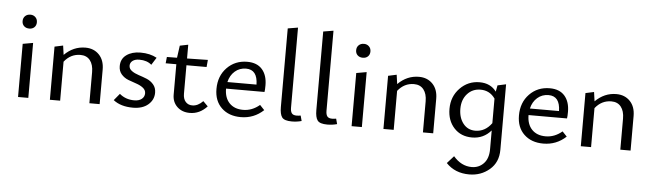

<svg xmlns="http://www.w3.org/2000/svg" viewBox="-56 -949 4993 1472"><g transform="rotate(5 2440.0 -213.5)"><path d="M132 -530Q107 -530 91.5 -544.5Q76 -559 76 -583Q76 -607 91.5 -622Q107 -637 132 -637Q155 -637 170.5 -622Q186 -607 186 -583Q186 -559 171 -544.5Q156 -530 132 -530ZM92 0V-409L171 -423V0Z M574 -422Q639 -422 679.5 -380Q720 -338 720 -266V0H641V-239Q641 -297 615 -330Q589 -363 541 -363Q466 -363 416 -300V0H337V-409L402 -423L412 -352Q482 -422 574 -422Z M976 5Q882 5 825 -40L868 -92Q915 -52 981 -52Q1018 -52 1039 -69Q1060 -86 1060 -113Q1060 -138 1038 -155Q1016 -172 985 -182Q954 -192 923 -204Q892 -216 870 -241Q848 -266 848 -304Q848 -360 890.5 -390.5Q933 -421 998 -421Q1072 -421 1124 -392L1088 -335Q1053 -366 994 -366Q961 -366 942 -351.5Q923 -337 923 -314Q923 -290 945 -274Q967 -258 998.5 -248Q1030 -238 1061 -225.5Q1092 -213 1114 -187.5Q1136 -162 1136 -124Q1136 -69 1093 -32Q1050 5 976 5Z M1510 -92 1547 -55Q1490 7 1414 7Q1354 7 1316.5 -29Q1279 -65 1279 -122V-356H1197L1202 -405L1280 -406L1293 -500L1357 -513V-407L1517 -410L1512 -355H1357V-136Q1357 -96 1376.5 -74Q1396 -52 1428 -52Q1471 -52 1510 -92Z M1946 -101 1981 -64Q1907 5 1806 5Q1714 5 1658 -48.5Q1602 -102 1602 -194Q1602 -294 1664 -358Q1726 -422 1820 -422Q1895 -422 1934.5 -377Q1974 -332 1974 -254Q1974 -219 1971 -203H1675Q1675 -132 1713.5 -92Q1752 -52 1819 -52Q1888 -52 1946 -101ZM1815 -369Q1765 -369 1729 -337.5Q1693 -306 1681 -254H1905Q1903 -369 1815 -369Z M2199 4Q2141 4 2123.5 -20Q2106 -44 2106 -99V-704L2184 -717V-101Q2184 -72 2194.5 -58Q2205 -44 2232 -44Q2245 -44 2263 -47L2274 -6Q2238 4 2199 4Z M2472 4Q2414 4 2396.5 -20Q2379 -44 2379 -99V-704L2457 -717V-101Q2457 -72 2467.5 -58Q2478 -44 2505 -44Q2518 -44 2536 -47L2547 -6Q2511 4 2472 4Z M2699 -530Q2674 -530 2658.5 -544.5Q2643 -559 2643 -583Q2643 -607 2658.5 -622Q2674 -637 2699 -637Q2722 -637 2737.5 -622Q2753 -607 2753 -583Q2753 -559 2738 -544.5Q2723 -530 2699 -530ZM2659 0V-409L2738 -423V0Z M3141 -422Q3206 -422 3246.5 -380Q3287 -338 3287 -266V0H3208V-239Q3208 -297 3182 -330Q3156 -363 3108 -363Q3033 -363 2983 -300V0H2904V-409L2969 -423L2979 -352Q3049 -422 3141 -422Z M3746 -409 3811 -423V81Q3811 178 3745 234Q3679 290 3589 290Q3479 290 3411 218L3462 161Q3523 232 3603 232Q3658 232 3695 193.5Q3732 155 3732 83V-61Q3674 6 3586 6Q3500 6 3447.5 -51Q3395 -108 3395 -198Q3395 -293 3457 -357Q3519 -421 3608 -421Q3692 -421 3737 -360ZM3606 -48Q3682 -48 3732 -117V-306Q3691 -365 3620 -365Q3558 -365 3518 -320.5Q3478 -276 3478 -206Q3478 -137 3513 -92.5Q3548 -48 3606 -48Z M4274 -101 4309 -64Q4235 5 4134 5Q4042 5 3986 -48.5Q3930 -102 3930 -194Q3930 -294 3992 -358Q4054 -422 4148 -422Q4223 -422 4262.5 -377Q4302 -332 4302 -254Q4302 -219 4299 -203H4003Q4003 -132 4041.5 -92Q4080 -52 4147 -52Q4216 -52 4274 -101ZM4143 -369Q4093 -369 4057 -337.5Q4021 -306 4009 -254H4233Q4231 -369 4143 -369Z M4660 -422Q4725 -422 4765.5 -380Q4806 -338 4806 -266V0H4727V-239Q4727 -297 4701 -330Q4675 -363 4627 -363Q4552 -363 4502 -300V0H4423V-409L4488 -423L4498 -352Q4568 -422 4660 -422Z"/></g></svg>

Font: EauTestInfant Medium
Style: Regular
Weight: 500
Designer: Christian Thalmann (Catharsis Fonts)
Version: Version 0.001;PS 000.001;hotconv 1.0.88;makeotf.lib2.5.64775